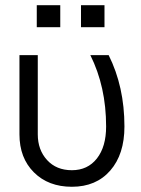

<svg xmlns="http://www.w3.org/2000/svg" viewBox="-20 -713 546 742"><path d="M257.8 8.8Q167 8.8 111.1 -46.9Q55.2 -102.5 55.2 -193.8V-500H126V-193.8Q126 -133.8 161.9 -94.5Q197.8 -55.2 257.8 -55.2Q318.8 -55.2 354.5 -100.6Q390.1 -146 390.1 -224.1Q390.1 -377.9 329.1 -500H399.9Q460.9 -377.9 460.9 -224.1Q460.9 -116.7 406.2 -54Q351.6 8.8 257.8 8.8ZM212.9 -607.9H122.1V-692.9H212.9ZM383.8 -607.9H293V-692.9H383.8Z"/></svg>

Font: LT Superior
Style: Regular
Weight: 400
Designer: Daniel Lyons
Foundry: LyonsType
Version: Version 1.000